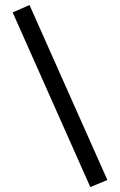

<svg xmlns="http://www.w3.org/2000/svg" viewBox="-20 -727 476 761"><path d="M338 14.5 30.2 -677.8 97 -707 405.6 -13.6Z"/></svg>

Font: Titillium Web
Style: Bold
Weight: 700
Designer: Mohamed Gaber, Accademia di Belle Arti di Urbino
Foundry: Kief Type Foundry, Accademia di Belle Arti di Urbino
Version: Version 3.000